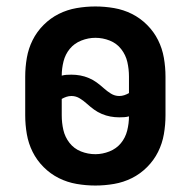

<svg xmlns="http://www.w3.org/2000/svg" viewBox="-20 -562 590 594"><path d="M275 12Q246 12 217 7Q188 2 162 -11Q136 -24 115 -45Q94 -66 81 -92Q68 -118 63 -147Q58 -176 58 -205V-325Q58 -354 63 -383Q68 -412 81 -438Q94 -464 115 -485Q136 -506 162 -519Q188 -532 217 -537Q246 -542 275 -542Q304 -542 333 -537Q362 -532 388 -519Q414 -506 435 -485Q456 -464 469 -438Q482 -412 487 -383Q492 -354 492 -325V-205Q492 -176 487 -147Q482 -118 469 -92Q456 -66 435 -45Q414 -24 388 -11Q362 2 333 7Q304 12 275 12ZM349 -265Q357 -265 364.5 -267.5Q372 -270 379 -274V-325Q379 -348 374 -370Q369 -392 355 -410Q341 -428 319.5 -436.5Q298 -445 275 -445Q253 -445 231.5 -436.5Q210 -428 196 -411Q182 -394 176.5 -372Q171 -350 171 -328Q178 -330 185.5 -330.5Q193 -331 201 -331Q215 -331 228.5 -328.5Q242 -326 255 -320.5Q268 -315 279 -307Q290 -299 300.5 -289.5Q311 -280 323 -272.5Q335 -265 349 -265ZM275 -85Q297 -85 318.5 -93.5Q340 -102 354 -119Q368 -136 373.5 -158Q379 -180 379 -202Q372 -200 364.5 -199.5Q357 -199 349 -199Q335 -199 321.5 -201.5Q308 -204 295 -209.5Q282 -215 271 -223Q260 -231 249.5 -240.5Q239 -250 227 -257.5Q215 -265 201 -265Q193 -265 185.5 -262.5Q178 -260 171 -256V-205Q171 -182 176 -160Q181 -138 195 -120Q209 -102 230.5 -93.5Q252 -85 275 -85Z"/></svg>

Font: Lode Term
Style: Bold
Weight: 700
Monospace: yes
Designer: Belleve Invis
Foundry: Belleve Invis
Version: Version 29.2.0